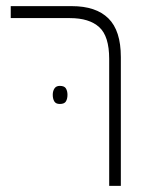

<svg xmlns="http://www.w3.org/2000/svg" viewBox="-20 -606 492 626"><path d="M336 0V-414Q336 -488 303.5 -517.5Q271 -547 208 -547H15V-586H214Q293 -586 333.5 -546Q374 -506 374 -420V0ZM152 -297Q152 -309 157.5 -317.5Q163 -326 175 -326Q190 -326 195 -317.5Q200 -309 200 -297Q200 -284 195 -275.5Q190 -267 175 -267Q162 -267 157 -275.5Q152 -284 152 -297Z"/></svg>

Font: Noto Sans Hebrew SemiCondensed ExtraLight
Style: Regular
Weight: 200
Width: 4
Designer: Monotype Design Team
Foundry: Monotype Imaging Inc.
Version: Version 2.004; ttfautohint (v1.8.4.7-5d5b)